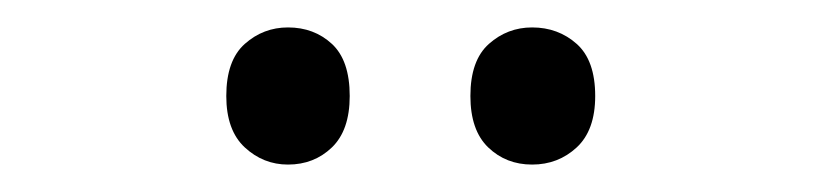

<svg xmlns="http://www.w3.org/2000/svg" viewBox="-20 -746 599 140"><path d="M145 -676Q145 -702 158.5 -714Q172 -726 190 -726Q209 -726 222 -714Q235 -702 235 -676Q235 -651 222 -638.5Q209 -626 190 -626Q172 -626 158.5 -638.5Q145 -651 145 -676ZM323 -676Q323 -702 336.5 -714Q350 -726 368 -726Q387 -726 400.5 -714Q414 -702 414 -676Q414 -651 400.5 -638.5Q387 -626 368 -626Q349 -626 336 -638.5Q323 -651 323 -676Z"/></svg>

Font: Noto Sans Khmer SemiCondensed
Style: Regular
Weight: 400
Width: 4
Designer: Danh Hong and the Monotype Design Team
Foundry: Monotype Imaging Inc.
Version: Version 2.004